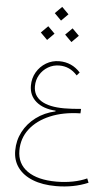

<svg xmlns="http://www.w3.org/2000/svg" viewBox="-75 -957 743 1336"><g transform="rotate(5 296.5 -289.0)"><path d="M255.9 -864.3 303.7 -816.4 351.6 -864.3 303.7 -912.1ZM340.8 -721.7 388.7 -673.8 436.5 -721.7 388.7 -769.5ZM170.9 -721.7 218.8 -673.8 266.6 -721.7 218.8 -769.5ZM464.4 -467.8Q404.8 -533.7 316.9 -533.7Q266.6 -533.7 225.1 -508.8Q183.6 -483.9 158.9 -441.7Q134.3 -399.4 134.3 -348.1Q134.3 -278.8 183.6 -236.6Q232.9 -194.3 320.8 -188.5L320.3 -183.6Q243.7 -166.5 186 -123.3Q128.4 -80.1 96.7 -19.3Q64.9 41.5 64.9 112.3Q64.9 181.2 101.6 230.7Q138.2 280.3 206.1 307.1Q273.9 334 368.2 334Q491.7 334 592.8 291L581.1 261.7Q539.1 281.2 483.9 292Q428.7 302.7 368.7 302.7Q237.8 302.7 165.8 252.2Q93.8 201.7 93.8 108.9Q93.8 23.9 143.8 -41.3Q193.8 -106.4 284.2 -144.5Q374.5 -182.6 494.6 -185.1L496.1 -216.3Q464.8 -213.4 434.3 -211.7Q403.8 -210 379.4 -210Q273.4 -210 218 -244.6Q162.6 -279.3 162.6 -345.7Q162.6 -389.6 183.8 -425.5Q205.1 -461.4 241 -482.7Q276.9 -503.9 320.3 -503.9Q356.4 -503.9 387.5 -489.7Q418.5 -475.6 445.3 -445.8Z"/></g></svg>

Font: Estedad VF
Style: Regular
Weight: 100
Designer: Amin Abedi
Version: Version 7.3